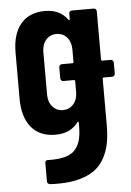

<svg xmlns="http://www.w3.org/2000/svg" viewBox="-52 -559 547 804"><g transform="rotate(-5 221.0 -156.5)"><path d="M423.8 -291Q428.7 -291 432.4 -287.6Q436 -284.2 436 -278.8V-231.9Q436 -227.1 432.6 -223.6Q429.2 -220.2 423.8 -220.2H389.2Q383.8 -220.2 383.8 -214.8V-19Q383.8 22 377.7 54.4Q371.6 86.9 356.2 116Q340.8 145 315.9 164.3Q291 183.6 251.5 194.8Q211.9 206.1 159.2 206.1Q137.2 206.1 126 205.1Q113.8 203.6 113.8 191.9V115.2Q113.8 102.5 127 104Q170.4 105 199 96.9Q227.5 88.9 242.4 70.1Q257.3 51.3 262.7 28.1Q268.1 4.9 268.1 -29.8V-42Q268.1 -44.9 266.4 -45.4Q264.6 -45.9 262.2 -43Q230 1 167 1Q100.1 1 64.9 -42.5Q29.8 -85.9 29.8 -161.1V-356.9Q29.8 -433.6 65.4 -476.3Q101.1 -519 167 -519Q230.5 -519 262.2 -474.1Q264.6 -471.2 266.4 -472.2Q268.1 -473.1 268.1 -476.1V-499Q268.1 -504.4 271.5 -507.8Q274.9 -511.2 279.8 -511.2H372.1Q377 -511.2 380.4 -507.8Q383.8 -504.4 383.8 -499V-295.9Q383.8 -291 389.2 -291ZM268.1 -168.9V-214.8Q268.1 -220.2 263.2 -220.2H219.2Q213.9 -220.2 210.4 -223.6Q207 -227.1 207 -231.9V-278.8Q207 -284.2 210.4 -287.6Q213.9 -291 219.2 -291H263.2Q268.1 -291 268.1 -295.9V-348.1Q268.1 -379.4 251.2 -399.2Q234.4 -418.9 207 -418.9Q179.7 -418.9 162.8 -399.2Q146 -379.4 146 -348.1V-168.9Q146 -138.2 163.1 -118.7Q180.2 -99.1 207 -99.1Q233.9 -99.1 251 -118.7Q268.1 -138.2 268.1 -168.9Z"/></g></svg>

Font: Barlow Condensed SemiBold
Style: Regular
Weight: 600
Width: 3
Designer: Jeremy Tribby
Foundry: Tribby Type
Version: Version 1.422;hotconv 1.0.109;makeotfexe 2.5.65596